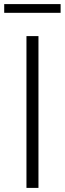

<svg xmlns="http://www.w3.org/2000/svg" viewBox="-46 -916 315 936"><path d="M83 0V-740H141.5V0ZM-25.5 -853.5V-896H249.5V-853.5Z"/></svg>

Font: Encode Sans SemiCondensed Light
Style: Regular
Weight: 300
Width: 4
Designer: Multiple Designers
Foundry: Impallari Type
Version: Version 3.002